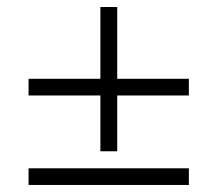

<svg xmlns="http://www.w3.org/2000/svg" viewBox="-20 -607 627 551"><path d="M522 -124V-76.2H62V-124ZM268.1 -380.9V-586.9H316.4V-380.9H522V-333H316.4V-172.9H268.1V-333H62V-380.9Z"/></svg>

Font: Simonetta
Style: Italic
Weight: 400
Italic angle: -2°
Designer: Gayaneh Bagdasaryan
Foundry: BrownFox
Version: Version 1.001